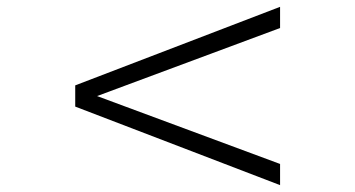

<svg xmlns="http://www.w3.org/2000/svg" viewBox="-20 -581 1040 562"><path d="M200.2 -269V-331.1L799.8 -561V-499L264.2 -299.8L799.8 -101.1V-39.1Z"/></svg>

Font: TAML ThiruValluvar
Style: Regular
Weight: 400
Version: Version 0.271; dev 7ad24fM